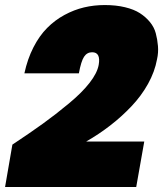

<svg xmlns="http://www.w3.org/2000/svg" viewBox="-40 -747 643 757"><path d="M-20 -9.8 8.8 -176.8Q78.1 -222.7 128.9 -259.3Q179.7 -295.9 231.4 -338.9Q283.2 -381.8 313.2 -420.4Q343.3 -459 349.1 -491.2Q357.9 -541 323.2 -541Q303.2 -541 291.5 -523.4Q279.8 -505.9 271 -458H56.2Q68.4 -514.6 91.8 -560.3Q115.2 -606 145.8 -636.7Q176.3 -667.5 214.1 -688Q252 -708.5 291.3 -717.8Q330.6 -727.1 373 -727.1Q417.5 -727.1 452.9 -718.5Q488.3 -710 511.5 -695.1Q534.7 -680.2 551.3 -659.9Q567.9 -639.6 574.2 -615.7Q580.6 -591.8 582.8 -565.7Q585 -539.6 579.1 -513.2Q570.3 -464.4 543.7 -416.5Q517.1 -368.7 478 -327.6Q439 -286.6 394.5 -252.2Q350.1 -217.8 299.8 -189H528.8L497.1 -9.8Z"/></svg>

Font: SVN-Poppins Black
Style: Italic
Weight: 900
Italic angle: -10°
Designer: Ninad Kale (Devanagari), Jonny Pinhorn (Latin)
Foundry: Indian Type Foundry
Version: Version 3.002 2017